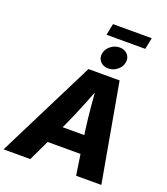

<svg xmlns="http://www.w3.org/2000/svg" viewBox="-210 -1208 1164 1337"><g transform="rotate(20 371.5 -540.0)"><path d="M-24.4 0 339.8 -727.5H570.8L700.2 0H513.2L465.3 -318.4Q454.6 -396.5 446.3 -485.8Q438 -575.2 430.7 -671.4H470.2Q432.6 -575.7 397 -486.8Q361.3 -397.9 324.7 -318.4L173.8 0ZM166.5 -153.3 188.5 -285.6H582L560.1 -153.3ZM466.3 -778.3Q429.7 -778.3 408 -802.5Q386.2 -826.7 391.6 -860.8Q397.5 -895.5 427.2 -919.4Q457 -943.4 494.1 -943.4Q530.8 -943.4 552.7 -919.4Q574.7 -895.5 568.8 -860.8Q563.5 -826.7 533.4 -802.5Q503.4 -778.3 466.3 -778.3ZM680.7 -1080.1 663.6 -995.1H376L393.6 -1080.1Z"/></g></svg>

Font: Inter 16pt ExtraBold
Style: Italic
Weight: 800
Italic angle: -9.3988°
Version: Version 4.001;git-66647c0bb